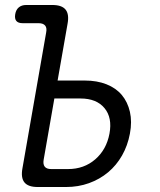

<svg xmlns="http://www.w3.org/2000/svg" viewBox="-20 -750 640 770"><path d="M211 -427H320Q369 -427 407 -412Q445 -397 468.5 -369Q492 -341 501 -301.5Q510 -262 501 -214Q492 -166 469.5 -126.5Q447 -87 413.5 -59Q380 -31 337 -15.5Q294 0 245 0H131Q93 0 78 -18.5Q63 -37 70 -75L165 -619Q169 -638 161 -647.5Q153 -657 135 -657H71Q53 -657 45.5 -666Q38 -675 41 -693Q44 -711 55.5 -720.5Q67 -730 85 -730H190Q228 -730 243 -711.5Q258 -693 251 -655ZM155 -109Q152 -91 159.5 -81.5Q167 -72 185 -72H253Q317 -72 362 -111Q407 -150 419 -214Q431 -278 399 -316.5Q367 -355 303 -355H198Z"/></svg>

Font: Maple Mono NL Light
Style: Italic
Weight: 300
Italic angle: -10°
Monospace: yes
Designer: subframe7536
Version: Version 7.000